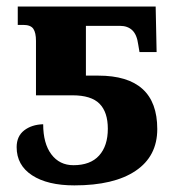

<svg xmlns="http://www.w3.org/2000/svg" viewBox="-20 -556 547 586"><path d="M89.8 -431.2Q89.8 -456.1 81.8 -468Q73.7 -480 50.8 -480H34.2V-536.1H455.1L458 -397H405.8L401.9 -419.9Q397.9 -450.2 383.8 -463.6Q369.6 -477.1 346.2 -477.1H242.2V-325.2H279.8Q370.1 -325.2 415 -284.4Q460 -243.7 460 -162.1Q460 -79.1 394 -34.7Q328.1 9.8 207 9.8Q125 9.8 77.9 -21Q30.8 -51.8 30.8 -106.9Q30.8 -140.1 53.7 -158Q76.7 -175.8 111.8 -176.8Q111.8 -118.2 136.7 -85Q161.6 -51.8 204.1 -51.8Q255.9 -51.8 282.5 -81.3Q309.1 -110.8 309.1 -163.1Q309.1 -213.9 283.7 -239.5Q258.3 -265.1 201.2 -265.1H89.8Z"/></svg>

Font: Droid Serif
Style: Bold
Weight: 700
Designer: Monotype Design team
Foundry: Monotype Imaging Inc.
Version: Version 1.03